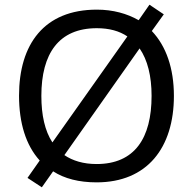

<svg xmlns="http://www.w3.org/2000/svg" viewBox="-20 -766 821 817"><path d="M720 -358C720 -475 687 -570 626 -634L677 -705L616 -746L570 -680C521 -708 461 -725 392 -725C168 -725 61 -578 61 -359C61 -243 90 -148 149 -83L97 -9L158 31L206 -37C254 -6 316 10 391 10C606 10 720 -137 720 -358ZM156 -358C156 -538 230 -646 392 -646C445 -646 488 -634 522 -611L203 -160C171 -209 156 -276 156 -358ZM625 -358C625 -178 553 -68 391 -68C335 -68 289 -82 254 -106L574 -560C608 -511 625 -442 625 -358Z"/></svg>

Font: Noto Sans Runic
Style: Regular
Weight: 400
Designer: Monotype Design Team
Foundry: Monotype Imaging Inc.
Version: Version 2.002